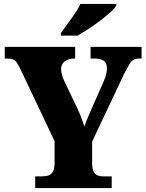

<svg xmlns="http://www.w3.org/2000/svg" viewBox="-20 -951 738 971"><path d="M158 0V-59H191Q211 -59 225.5 -64Q240 -69 248 -84Q256 -99 256 -127V-237L83 -602Q73 -622 65.5 -633.5Q58 -645 47 -650Q36 -655 16 -655H4V-714H360V-655H356Q326 -655 307.5 -641Q289 -627 289 -602Q289 -591 292.5 -576Q296 -561 303 -546L372 -401Q385 -373 392 -353.5Q399 -334 407 -311Q416 -338 429 -368Q442 -398 456 -430L506 -543Q516 -568 518.5 -583Q521 -598 521 -603Q521 -632 505 -643.5Q489 -655 456 -655H438V-714H696V-655H685Q667 -655 655.5 -648.5Q644 -642 634 -625.5Q624 -609 608 -578L446 -235V-125Q446 -98 453.5 -83.5Q461 -69 473 -64Q485 -59 500 -59H545V0ZM288 -784Q302 -804 321 -829.5Q340 -855 358.5 -882Q377 -909 386 -931H568V-921Q559 -908 537 -888Q515 -868 486 -846Q457 -824 427 -804.5Q397 -785 373 -771H288Z"/></svg>

Font: Noto Serif Khmer SemiCondensed Black
Style: Regular
Weight: 900
Width: 4
Designer: Danh Hong and the Monotype Design Team
Foundry: Monotype Imaging Inc.
Version: Version 2.004